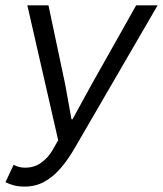

<svg xmlns="http://www.w3.org/2000/svg" viewBox="-20 -676 601 708"><path d="M70.9 12Q48 12 30.5 7.3Q13 2.7 0.3 -4.4L30.3 -68.5Q48.8 -57.7 72.9 -57.7Q107.3 -57.7 132.9 -76.7Q158.6 -95.6 174.1 -123.1L194.6 -158.8L80.8 -656.3H158.7L220.8 -362.7L243.5 -236.3H247.5L316.7 -362.7L482.1 -656.3H561.2L255.2 -129.5Q231.5 -88.5 204.4 -56.7Q177.3 -24.8 144.6 -6.4Q111.9 12 70.9 12Z"/></svg>

Font: Source Sans Variable
Style: Italic
Weight: 200
Italic angle: -11°
Designer: Paul D. Hunt
Foundry: Adobe Systems Incorporated
Version: Version 3.006;hotconv 1.0.111;makeotfexe 2.5.65597